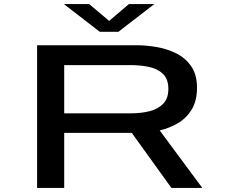

<svg xmlns="http://www.w3.org/2000/svg" viewBox="-20 -922 1140 942"><path d="M162 0V-700H651Q698.5 -700 750 -691Q801.5 -682 846 -659.5Q890.5 -637 918.5 -596.2Q946.5 -555.5 946.5 -491.5Q946.5 -427.5 920.8 -385Q895 -342.5 853.5 -318Q812 -293.5 763.5 -282L972.5 0H821L626.5 -270H295V0ZM295 -366H623.5Q672.5 -366 714 -376.5Q755.5 -387 780.8 -413Q806 -439 806 -485.5Q806 -532.5 781.2 -557.8Q756.5 -583 714.5 -592.8Q672.5 -602.5 620.5 -602.5H295ZM293.5 -902H417.5L515.5 -819.5L612.5 -902H737L561 -766H469.5Z"/></svg>

Font: Trispace Expanded Medium
Style: Regular
Weight: 500
Width: 7
Designer: Tyler Finck
Foundry: Etcetera Type Company
Version: Version 1.210; ttfautohint (v1.8.3)